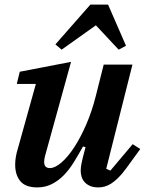

<svg xmlns="http://www.w3.org/2000/svg" viewBox="-20 -803 636 835"><path d="M142 12Q91 12 68.5 -15Q46 -42 46 -87Q46 -120 58 -158L136 -438H53L66 -491L289 -534L176 -125Q172 -110 172 -99Q172 -72 197 -72Q219 -72 247 -96Q275 -120 302.5 -162Q330 -204 355 -261.5Q380 -319 397 -387L431 -522H556L442 -69L460 -61L557 -176L590 -155L529 -71Q510 -45 493.5 -29Q477 -13 462.5 -4Q448 5 434.5 8.5Q421 12 408 12Q386 12 371.5 5.5Q357 -1 348 -11Q339 -21 335 -34Q331 -47 331 -60Q331 -74 334 -90Q337 -106 340 -117L352 -163L341 -166Q321 -130 301 -97.5Q281 -65 257.5 -41Q234 -17 205.5 -2.5Q177 12 142 12ZM221 -610 373 -783H450L528 -604L496 -587L397 -693L248 -587Z"/></svg>

Font: IBM Plex Serif SemiBold
Style: Italic
Weight: 600
Italic angle: -14°
Designer: Mike Abbink, Paul van der Laan, Pieter van Rosmalen
Foundry: Bold Monday
Version: Version 2.5